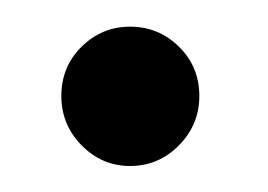

<svg xmlns="http://www.w3.org/2000/svg" viewBox="-20 -113 201 144"><path d="M77.5 11.5Q56.5 11.5 41.2 -4Q26 -19.5 26 -41Q26 -63 41.2 -78Q56.5 -93 77.5 -93Q99 -93 114.2 -78Q129.5 -63 129.5 -41Q129.5 -19.5 114.2 -4Q99 11.5 77.5 11.5Z"/></svg>

Font: Imbue Thin 10pt
Style: Regular
Weight: 400
Version: Version 1.102